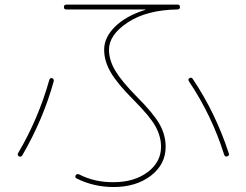

<svg xmlns="http://www.w3.org/2000/svg" viewBox="-20 -750 1040 811"><path d="M259.8 -710Q250 -710 250 -720.2Q250 -730.5 259.8 -730.5H730.5Q740.2 -730.5 740.2 -720.2Q740.2 -710 728.5 -710Q600.6 -708 520.5 -655.8Q440.4 -603.5 440.4 -540Q440.4 -496.1 466.8 -451.7Q493.2 -407.2 556.6 -342.8Q627 -272.5 653.3 -226.6Q679.7 -180.7 679.7 -129.9Q679.7 -55.7 617.2 -7.8Q554.7 40 460 40Q376 40 303.7 3.9Q294.9 -1 299.8 -9.8Q303.7 -16.6 313.5 -13.7Q379.9 20.5 460 19.5Q546.9 19.5 603.5 -22.9Q660.2 -65.4 660.2 -129.9Q660.2 -173.8 636.7 -216.3Q613.3 -258.8 543 -329.1Q475.6 -396.5 447.8 -444.3Q419.9 -492.2 419.9 -540Q419.9 -591.8 465.8 -637.2Q511.7 -682.6 592.8 -708Q593.8 -708 593.8 -709Q593.8 -710 592.8 -710ZM926.8 -96.7Q875 -261.7 778.3 -406.2Q772.5 -415 780.3 -419.9Q789.1 -424.8 793.9 -417Q890.6 -273.4 946.3 -102.5Q950.2 -93.8 940.4 -89.8Q930.7 -85.9 926.8 -96.7ZM59.6 -89.8Q51.8 -94.7 56.6 -103.5Q141.6 -247.1 188.5 -413.1Q191.4 -421.9 200.2 -419.9Q204.1 -418.9 206.1 -415Q208 -411.1 207 -407.2Q163.1 -247.1 74.2 -93.8Q68.4 -85 59.6 -89.8Z"/></svg>

Font: Rounded-X Mgen+ 1mn thin
Style: Regular
Weight: 100
Designer: [Source Han Sans]
Ryoko NISHIZUKA  (kana & ideographs); Paul D. Hunt (Latin, Greek & Cyrillic); Wenlong ZHANG  (bopomofo
Version: Version 1.059.20150602